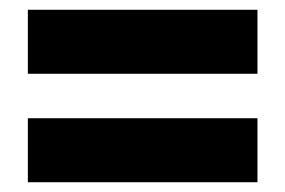

<svg xmlns="http://www.w3.org/2000/svg" viewBox="-20 -600 584 393"><path d="M37 -449V-580H507V-449ZM37 -227V-358H507V-227Z"/></svg>

Font: Noto Sans Tamil UI SemiCondensed Black
Style: Regular
Weight: 900
Width: 4
Designer: Jelle Bosma - Monotype Design Team
Foundry: Monotype Imaging Inc.
Version: Version 2.004; ttfautohint (v1.8.4.7-5d5b)